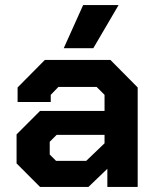

<svg xmlns="http://www.w3.org/2000/svg" viewBox="-20 -733 615 753"><path d="M45 -92V-206L137 -298H390V-361L359 -392H209L179 -361V-333H49V-390L156 -498H413L520 -390V0H401V-71L327 0H137ZM318 -102 390 -171V-204H202L175 -177V-127L200 -102ZM306 -713H445L346 -544H230Z"/></svg>

Font: Chakra Petch
Style: Bold
Weight: 700
Designer: Katatrad Aksorn Co.,Ltd.
Foundry: Cadson Demak Co.,Ltd.
Version: Version 1.000; ttfautohint (v1.6)